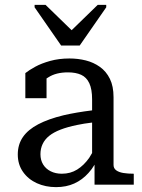

<svg xmlns="http://www.w3.org/2000/svg" viewBox="-20 -758 582 788"><path d="M368 0V-82Q357 -63 343 -48Q318 -20 285 -5Q252 10 210 10Q167 10 131.5 -6Q96 -22 74.5 -52.5Q53 -83 53 -124Q53 -165 74 -195.5Q95 -226 137 -248Q179 -270 241 -285Q293 -297 358 -305V-350Q358 -392 346.5 -416.5Q335 -441 313 -451Q291 -461 259 -461Q210 -461 179 -441Q175 -439 171 -436V-355H84V-458Q99 -470 124.5 -484Q150 -498 186 -508Q222 -518 265 -518Q300 -518 332 -510Q364 -502 390 -483.5Q416 -465 431 -434.5Q446 -404 446 -359V-81Q446 -67 457 -59Q468 -51 486.5 -48Q505 -45 529 -45V0ZM358 -255Q324 -251 296 -245Q257 -237 228.5 -226Q200 -215 182 -200.5Q164 -186 155 -167Q146 -148 146 -125Q146 -101 157 -83Q168 -65 188 -55Q208 -45 234 -45Q269 -45 296.5 -62Q324 -79 346 -110Q352 -119 358 -130ZM231 -571 122 -728V-738H167L274 -634L381 -738H416V-728L307 -571Z"/></svg>

Font: Roboto Serif 20pt
Style: Regular
Weight: 400
Designer: Greg Gazdowicz
Foundry: Commercial Type
Version: Version 1.008